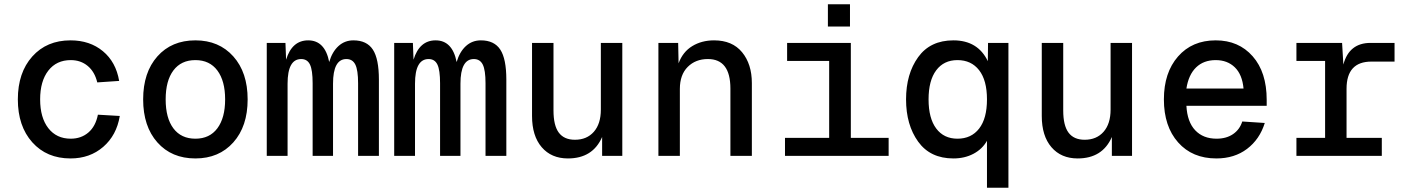

<svg xmlns="http://www.w3.org/2000/svg" viewBox="-20 -734 6640 904"><path d="M312 12Q200 12 132 -64Q64 -140 64 -266Q64 -392 132 -468Q200 -544 312 -544Q403 -544 464.5 -493Q526 -442 541 -353L438 -346Q426 -396 393 -423.5Q360 -451 313 -451Q246 -451 207.5 -401.5Q169 -352 169 -266Q169 -180 207.5 -130.5Q246 -81 313 -81Q362 -81 396 -110Q430 -139 441 -194L544 -188Q529 -97 466 -42.5Q403 12 312 12Z M900 12Q788 12 721 -63.5Q654 -139 654 -266Q654 -393 721 -468.5Q788 -544 900 -544Q1011 -544 1078.5 -468.5Q1146 -393 1146 -266Q1146 -139 1078.5 -63.5Q1011 12 900 12ZM796.5 -129.5Q833 -81 900 -81Q967 -81 1003.5 -130Q1040 -179 1040 -266Q1040 -353 1003.5 -402Q967 -451 900 -451Q833 -451 796.5 -402.5Q760 -354 760 -266Q760 -178 796.5 -129.5Z M1236 0V-532H1324L1327 -453Q1355 -544 1431 -544Q1510 -544 1530 -442Q1544 -490 1573.5 -517Q1603 -544 1644 -544Q1707 -544 1735.5 -500.5Q1764 -457 1764 -359V0H1666V-342Q1666 -404 1653 -430Q1640 -456 1611 -456Q1548 -456 1548 -340V0H1452V-342Q1452 -404 1439.5 -430Q1427 -456 1398 -456Q1334 -456 1334 -340V0Z M1836 0V-532H1924L1927 -453Q1955 -544 2031 -544Q2110 -544 2130 -442Q2144 -490 2173.5 -517Q2203 -544 2244 -544Q2307 -544 2335.5 -500.5Q2364 -457 2364 -359V0H2266V-342Q2266 -404 2253 -430Q2240 -456 2211 -456Q2148 -456 2148 -340V0H2052V-342Q2052 -404 2039.5 -430Q2027 -456 1998 -456Q1934 -456 1934 -340V0Z M2654 12Q2576 12 2530.5 -41Q2485 -94 2485 -188V-532H2586V-214Q2586 -143 2611 -109.5Q2636 -76 2687 -76Q2743 -76 2776 -113.5Q2809 -151 2809 -218V-532H2910V0H2815V-89Q2771 12 2654 12Z M3080 0V-532H3173L3175 -436Q3195 -490 3239.5 -517Q3284 -544 3342 -544Q3428 -544 3474 -488Q3520 -432 3520 -343V0H3419V-317Q3419 -456 3313 -456Q3255 -456 3218 -419Q3181 -382 3181 -315V0Z M3878 -609V-714H3982V-609ZM3676 0V-85H3884V-447H3686V-532H3986V-85H4164V0Z M4728 150H4627V-71Q4605 -32 4563.5 -10Q4522 12 4469 12Q4360 12 4303 -67Q4246 -146 4246 -266Q4246 -386 4303 -465Q4360 -544 4469 -544Q4584 -544 4631 -446L4632 -532H4728ZM4488 -81Q4553 -81 4590 -128.5Q4627 -176 4627 -266Q4627 -356 4590 -403.5Q4553 -451 4488 -451Q4424 -451 4388 -403Q4352 -355 4352 -266Q4352 -177 4388 -129Q4424 -81 4488 -81Z M5054 12Q4976 12 4930.5 -41Q4885 -94 4885 -188V-532H4986V-214Q4986 -143 5011 -109.5Q5036 -76 5087 -76Q5143 -76 5176 -113.5Q5209 -151 5209 -218V-532H5310V0H5215V-89Q5171 12 5054 12Z M5707 12Q5594 12 5527 -63.5Q5460 -139 5460 -266Q5460 -392 5526.5 -468Q5593 -544 5704 -544Q5812 -544 5878 -469Q5944 -394 5944 -264V-236H5566Q5570 -160 5607.5 -120.5Q5645 -81 5708 -81Q5754 -81 5785.5 -102.5Q5817 -124 5829 -162L5935 -155Q5911 -78 5851.5 -33Q5792 12 5707 12ZM5566 -317H5835Q5829 -383 5794 -417Q5759 -451 5704 -451Q5647 -451 5611.5 -416.5Q5576 -382 5566 -317Z M6084 0V-85H6219V-447H6084V-532H6299L6305 -430Q6332 -532 6433 -532H6546V-444H6437Q6320 -444 6320 -316V-85H6486V0Z"/></svg>

Font: Txt Mono Medium
Style: Regular
Weight: 500
Monospace: yes
Designer: Open Source
Foundry: XRLN
Version: Version 1.0